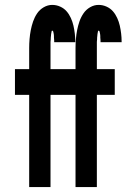

<svg xmlns="http://www.w3.org/2000/svg" viewBox="-20 -763 540 783"><path d="M99 0V-376H41V-481H99V-567Q99 -585 100.5 -603.5Q102 -622 105.5 -640Q109 -658 115 -675.5Q121 -693 131.5 -708.5Q142 -724 158.5 -733.5Q175 -743 193 -743Q210 -743 225.5 -736Q241 -729 251.5 -717Q262 -705 269 -689.5Q276 -674 279.5 -658.5Q283 -643 285 -626.5Q287 -610 287 -593V-591H201Q201 -594 201 -597.5Q201 -601 200.5 -604Q200 -607 200 -610Q200 -613 200 -616Q200 -619 199.5 -622Q199 -625 198.5 -628Q198 -631 197 -634.5Q196 -638 193 -638Q191 -638 190.5 -635Q190 -632 189.5 -629.5Q189 -627 188.5 -624Q188 -621 188 -618.5Q188 -616 187.5 -613.5Q187 -611 187 -608.5Q187 -606 187 -603.5Q187 -601 186.5 -598Q186 -595 186 -592.5Q186 -590 186 -587.5Q186 -585 186 -582.5Q186 -580 186 -577.5Q186 -575 186 -572Q186 -569 186 -567V-481H259V-376H186V0ZM288 0V-376H230V-481H288V-567Q288 -585 289.5 -603.5Q291 -622 294.5 -640Q298 -658 304 -675.5Q310 -693 320.5 -708.5Q331 -724 347.5 -733.5Q364 -743 382 -743Q399 -743 414.5 -736Q430 -729 440.5 -717Q451 -705 458 -689.5Q465 -674 468.5 -658.5Q472 -643 474 -626.5Q476 -610 476 -593V-591H390Q390 -594 390 -597.5Q390 -601 389.5 -604Q389 -607 389 -610Q389 -613 389 -616Q389 -619 388.5 -622Q388 -625 387.5 -628Q387 -631 386 -634.5Q385 -638 382 -638Q380 -638 379.5 -635Q379 -632 378.5 -629.5Q378 -627 377.5 -624Q377 -621 377 -618.5Q377 -616 376.5 -613.5Q376 -611 376 -608.5Q376 -606 376 -603.5Q376 -601 375.5 -598Q375 -595 375 -592.5Q375 -590 375 -587.5Q375 -585 375 -582.5Q375 -580 375 -577.5Q375 -575 375 -572Q375 -569 375 -567V-481H448V-376H375V0Z"/></svg>

Font: Iosevka Term Curly Extrabold
Style: Regular
Weight: 800
Designer: Belleve Invis
Foundry: Belleve Invis
Version: Version 32.3.0